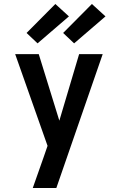

<svg xmlns="http://www.w3.org/2000/svg" viewBox="-20 -941 590 961"><path d="M262 0H144Q158 -39 171.5 -78Q185 -117 199 -156L218 -211L56 -670H174L277 -337L376 -670H494ZM351 -724 296 -776 440 -921 508 -859ZM168 -724 113 -776 257 -921 325 -859Z"/></svg>

Font: Lode Term
Style: Bold
Weight: 700
Monospace: yes
Designer: Belleve Invis
Foundry: Belleve Invis
Version: Version 29.2.0